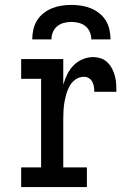

<svg xmlns="http://www.w3.org/2000/svg" viewBox="-20 -760 540 780"><path d="M66 0V-80H147V-440H66V-520H237V-416Q243 -437 253 -457.5Q263 -478 278.5 -494Q294 -510 315 -519Q336 -528 358 -528Q374 -528 389.5 -523Q405 -518 416.5 -506.5Q428 -495 435.5 -480.5Q443 -466 447 -450.5Q451 -435 452 -419Q453 -403 453 -387H363Q363 -397 361.5 -407.5Q360 -418 355 -427.5Q350 -437 341 -442.5Q332 -448 321 -448Q303 -448 288 -438Q273 -428 264 -412.5Q255 -397 250 -380Q245 -363 242 -346Q239 -329 238 -311Q237 -293 237 -276V-80H333V0ZM111 -600Q111 -620 115.5 -640Q120 -660 130.5 -677Q141 -694 157 -706.5Q173 -719 191.5 -726.5Q210 -734 230 -737Q250 -740 270 -740Q290 -740 310 -737Q330 -734 348.5 -726.5Q367 -719 383 -706.5Q399 -694 409.5 -677Q420 -660 424.5 -640Q429 -620 429 -600H351Q351 -615 345 -629.5Q339 -644 327.5 -653.5Q316 -663 300.5 -667Q285 -671 270 -671Q255 -671 239.5 -667Q224 -663 212.5 -653.5Q201 -644 195 -629.5Q189 -615 189 -600Z"/></svg>

Font: Iosevka Curly Slab Medium
Style: Regular
Weight: 500
Monospace: yes
Designer: Belleve Invis
Foundry: Belleve Invis
Version: Version 22.1.2; ttfautohint (v1.8.4)